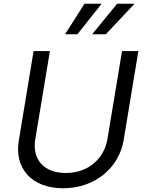

<svg xmlns="http://www.w3.org/2000/svg" viewBox="-20 -1003 778 1036"><path d="M397.7 -818.2 528.4 -983H436.1L331 -818.2ZM551.1 -818.2 706 -983H612.2L477.3 -818.2ZM559.7 -252.8C541.9 -146.3 456 -69.6 335.2 -69.6C213.1 -69.6 152.7 -146.3 170.5 -252.8L249.3 -727.3H161.2L81.7 -245.7C56.1 -96.6 149.1 12.8 321 12.8C491.5 12.8 621.4 -96.6 647 -245.7L726.6 -727.3H638.5Z"/></svg>

Font: Riot Sans 2.0
Style: Italic
Weight: 400
Italic angle: -9.39999°
Designer: Rasmus Andersson
Foundry: rsms
Version: Version 3.006;hotconv 1.0.109;makeotfexe 2.5.65596